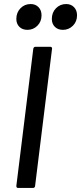

<svg xmlns="http://www.w3.org/2000/svg" viewBox="-20 -932 402 952"><path d="M61 -10 145 -690Q147 -700 156 -700H230Q234 -700 236.5 -697Q239 -694 238 -690L154 -10Q154 -6 151 -3Q148 0 144 0H70Q61 0 61 -10ZM237 -838Q237 -870 257.5 -891Q278 -912 308 -912Q332 -912 347 -896.5Q362 -881 362 -856Q362 -825 341.5 -804.5Q321 -784 292 -784Q267 -784 252 -799Q237 -814 237 -838ZM61 -838Q61 -870 81.5 -891Q102 -912 132 -912Q156 -912 171 -896.5Q186 -881 186 -856Q186 -825 165.5 -804.5Q145 -784 116 -784Q91 -784 76 -799Q61 -814 61 -838Z"/></svg>

Font: Barlow Medium
Style: Italic
Weight: 500
Italic angle: -7°
Designer: Jeremy Tribby
Foundry: Tribby Type
Version: Version 1.408